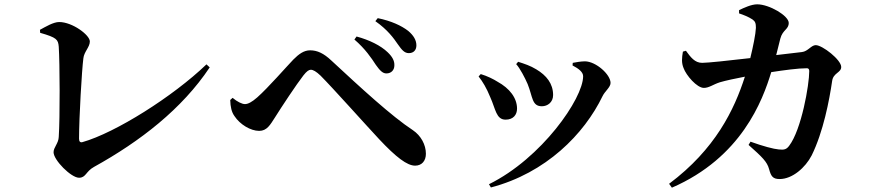

<svg xmlns="http://www.w3.org/2000/svg" viewBox="-20 -814 4040 889"><path d="M165 -676 166 -662C243 -640 249 -631 252 -598C257 -523 258 -267 252 -180C251 -150 228 -132 228 -109C228 -73 309 9 346 9C378 9 377 -20 415 -41C630 -160 823 -310 951 -502L936 -516C781 -367 514 -199 362 -156C351 -153 346 -159 346 -172C346 -269 359 -491 366 -544C369 -574 396 -596 396 -622C396 -652 315 -712 254 -712C227 -712 191 -690 165 -676Z M1720 -514C1738 -489 1751 -474 1769 -474C1792 -474 1806 -490 1806 -511C1807 -532 1797 -551 1775 -572C1743 -603 1690 -629 1631 -645L1621 -631C1671 -588 1700 -545 1720 -514ZM1822 -609C1841 -582 1853 -568 1873 -568C1895 -568 1908 -582 1908 -604C1908 -628 1895 -650 1870 -671C1839 -695 1792 -717 1729 -730L1718 -716C1775 -676 1803 -637 1822 -609ZM1046 -351C1047 -319 1052 -295 1066 -276C1091 -238 1140 -208 1180 -208C1216 -208 1231 -236 1253 -270C1283 -318 1353 -424 1385 -465C1400 -484 1410 -491 1419 -491C1430 -491 1444 -483 1464 -464C1521 -407 1676 -233 1736 -169C1814 -86 1865 -47 1902 -47C1933 -47 1952 -69 1952 -102C1952 -144 1929 -186 1892 -211C1793 -276 1652 -406 1514 -534C1479 -567 1449 -581 1416 -581C1387 -581 1364 -564 1338 -538C1308 -507 1221 -407 1171 -363C1146 -341 1128 -332 1114 -332C1101 -332 1078 -343 1057 -361Z M2370 -517C2387 -499 2411 -453 2423 -425C2447 -366 2442 -322 2489 -322C2515 -322 2541 -340 2541 -374C2541 -427 2510 -465 2463 -493C2435 -510 2410 -518 2379 -528ZM2253 54C2508 -13 2685 -193 2770 -369C2781 -392 2807 -410 2807 -430C2807 -469 2740 -529 2689 -530C2671 -530 2647 -526 2632 -523L2631 -511C2660 -496 2680 -480 2680 -461C2680 -358 2488 -81 2244 39ZM2196 -460C2215 -436 2233 -406 2250 -364C2275 -309 2277 -260 2321 -260C2356 -260 2374 -282 2374 -311C2374 -360 2340 -405 2283 -436C2266 -447 2236 -462 2206 -471Z M3446 -143C3509 -87 3532 -65 3541 -31C3550 2 3558 15 3590 15C3649 15 3709 -38 3738 -94C3792 -203 3820 -350 3833 -439C3838 -477 3875 -477 3875 -504C3875 -537 3788 -605 3757 -605C3736 -605 3721 -576 3693 -573L3574 -559L3593 -635C3604 -677 3632 -677 3632 -708C3632 -741 3542 -794 3486 -794C3459 -794 3425 -778 3402 -767V-752C3423 -745 3446 -736 3464 -724C3477 -715 3480 -706 3480 -685C3479 -657 3467 -598 3454 -545C3351 -533 3256 -523 3231 -523C3197 -523 3178 -549 3156 -579L3142 -575C3137 -546 3135 -523 3145 -499C3157 -465 3207 -407 3239 -407C3263 -407 3282 -423 3313 -433C3340 -441 3387 -451 3429 -459C3380 -306 3292 -123 3078 37L3091 55C3413 -85 3511 -348 3551 -480C3610 -489 3675 -498 3716 -498C3723 -498 3727 -494 3727 -485C3727 -421 3691 -214 3634 -139C3622 -123 3612 -119 3586 -122C3562 -124 3513 -137 3455 -158Z"/></svg>

Font: Noto Serif CJK HK
Style: Bold
Weight: 700
Designer: Ryoko NISHIZUKA 西塚涼子 (kana & ideographs); Frank Grießhammer (Latin, Greek & Cyrillic); Wenlong ZHANG 张文龙 (bopomofo); San
Foundry: Adobe
Version: Version 2.001;hotconv 1.1.0;makeotfexe 2.6.0